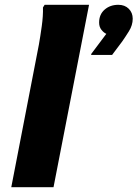

<svg xmlns="http://www.w3.org/2000/svg" viewBox="-20 -780 573 800"><path d="M27 0 142 -594Q148 -628 154 -671Q160 -714 159 -749L166 -760H351L203 0ZM423 -639Q412 -644 402.5 -656Q393 -668 393 -686Q393 -720 416 -740Q439 -760 473 -760Q500 -760 516.5 -743.5Q533 -727 533 -702Q533 -675 517 -649.5Q501 -624 489 -607L447 -551H360V-555Z"/></svg>

Font: Kufam
Style: Bold Italic
Weight: 700
Italic angle: -11°
Designer: Artur Schmal
Foundry: Original Type
Version: Version 1.301; ttfautohint (v1.8.3)